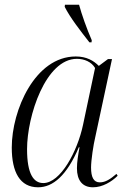

<svg xmlns="http://www.w3.org/2000/svg" viewBox="-20 -786 539 816"><path d="M360 -606H369L370 -615C349 -663 327 -725 316 -766H256L255 -757C278 -711 321 -656 360 -606ZM142 10C205 10 264 -40 315 -160H318C312 -128 307 -97 307 -71C307 -20 330 10 375 10C416 10 455 -14 480 -39L475 -47C448 -24 428 -11 404 -11C378 -11 367 -33 367 -74C367 -105 377 -171 385 -204L456 -535H439L400 -506C378 -528 348 -546 302 -546C129 -546 30 -318 30 -159C30 -54 65 10 142 10ZM164 -8C123 -8 95 -46 95 -152C95 -293 174 -536 307 -536C338 -536 369 -523 384 -497L333 -256C309 -142 237 -8 164 -8Z"/></svg>

Font: Noto Serif Display SemiCondensed Light
Style: Italic
Weight: 300
Width: 4
Italic angle: -12°
Designer: Monotype Design Team
Foundry: Monotype Imaging Inc.
Version: Version 2.009